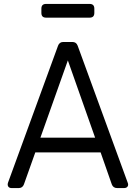

<svg xmlns="http://www.w3.org/2000/svg" viewBox="-20 -959 692 979"><path d="M40 0Q27 0 22 -8Q17 -16 21 -28L276 -726Q283 -745 303 -745H349Q369 -745 376 -726L631 -28Q636 -16 630.5 -8Q625 0 612 0H578Q557 0 550 -19L493 -182H160L102 -19Q95 0 75 0ZM186 -257H465L326 -651ZM215 -869Q191 -869 191 -893V-915Q191 -939 215 -939H437Q461 -939 461 -915V-893Q461 -869 437 -869Z"/></svg>

Font: Pitagon Sans Text
Style: Regular
Weight: 400
Designer: Travis Tran
Foundry: Pitagon
Version: Version 1.001; ttfautohint (v1.8.4.7-5d5b);gftools[0.9.26]